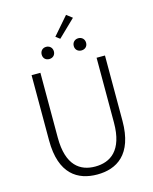

<svg xmlns="http://www.w3.org/2000/svg" viewBox="-150 -1151 1006 1261"><g transform="rotate(-15 352.5 -520.0)"><path d="M352 13C483 13 602 -55 602 -285V-729H545V-288C545 -98 455 -41 352 -41C251 -41 163 -98 163 -288V-729H103V-285C103 -55 221 13 352 13ZM243 -801C267 -801 285 -817 285 -842C285 -867 267 -884 243 -884C219 -884 202 -867 202 -842C202 -817 219 -801 243 -801ZM319 -932 347 -911 463 -1023 424 -1053ZM462 -801C486 -801 504 -817 504 -842C504 -867 486 -884 462 -884C438 -884 420 -867 420 -842C420 -817 438 -801 462 -801Z"/></g></svg>

Font: Noto Sans CJK JP Light
Style: Regular
Weight: 300
Designer: Ryoko NISHIZUKA (kana & ideographs); Paul D. Hunt (Latin, Greek & Cyrillic); Wenlong ZHANG (bopomofo); Sandoll Communica
Foundry: Adobe Systems Incorporated
Version: Version 1.004;PS 1.004;hotconv 1.0.82;makeotf.lib2.5.63406